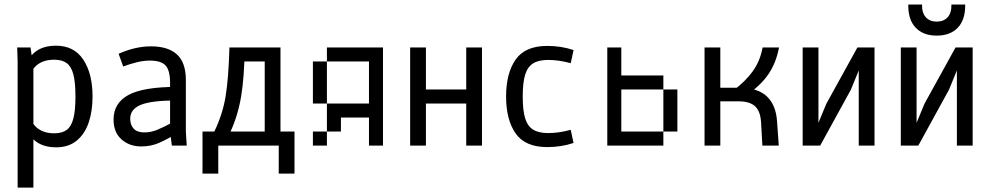

<svg xmlns="http://www.w3.org/2000/svg" viewBox="-20 -649 4415 856"><path d="M58.6 -375 56.6 -437.5H116.2L125 -374L128.9 -358.4V187.5H58.6ZM81.1 -128.9 109.4 -141.6Q121.1 -95.7 149.9 -75.2Q178.7 -54.7 221.7 -54.7Q256.8 -54.7 277.3 -69.8Q297.9 -85 307.1 -120.6Q316.4 -156.2 316.4 -218.8Q316.4 -282.2 307.1 -317.4Q297.9 -352.5 277.3 -367.7Q256.8 -382.8 221.7 -382.8Q177.7 -382.8 148.9 -362.3Q120.1 -341.8 109.4 -294.9L80.1 -307.6Q91.8 -375 128.4 -410.2Q165 -445.3 229.5 -445.3Q310.5 -445.3 351.6 -382.8Q392.6 -320.3 392.6 -218.8Q392.6 -152.3 375 -101.6Q357.4 -50.8 321.3 -21.5Q285.2 7.8 230.5 7.8Q166 7.8 129.4 -27.3Q92.8 -62.5 81.1 -128.9Z M648.4 -378.9Q621.1 -378.9 590.8 -371.6Q560.5 -364.3 529.3 -352.5L508.8 -409.2Q583 -442.4 653.3 -442.4Q729.5 -442.4 769 -406.2Q808.6 -370.1 808.6 -292V-62.5L812.5 0H746.1L738.3 -62.5V-278.3Q738.3 -335 718.3 -356.9Q698.2 -378.9 648.4 -378.9ZM560.5 -120.1Q560.5 -91.8 576.2 -75.2Q591.8 -58.6 624 -58.6Q652.3 -58.6 681.2 -70.3Q710 -82 754.9 -106.4L758.8 -108.4L774.4 -57.6Q773.4 -57.6 772.5 -56.6Q724.6 -27.3 688.5 -11.7Q652.3 3.9 609.4 3.9Q557.6 3.9 522 -27.3Q486.3 -58.6 486.3 -116.2Q486.3 -189.5 552.7 -225.6Q619.1 -261.7 770.5 -261.7V-201.2Q655.3 -201.2 607.9 -181.6Q560.5 -162.1 560.5 -120.1Z M1007.8 -62.5H1160.2V-375H1031.2L1071.3 -437.5Q1069.3 -305.7 1055.2 -220.2Q1041 -134.8 1007.8 -62.5ZM1230.5 -62.5H1293V125H1222.7V0H953.1V125H882.8V-62.5H935.5Q972.7 -139.6 985.8 -219.2Q999 -298.8 1002.9 -437.5H1230.5Z M1687.5 -62.5V0H1625V-62.5ZM1687.5 -125V-62.5H1625V-125ZM1687.5 -187.5V-125H1625V-187.5ZM1687.5 -250V-187.5H1625V-250ZM1687.5 -312.5V-250H1625V-312.5ZM1687.5 -375V-312.5H1625V-375ZM1687.5 -437.5V-375H1625V-437.5ZM1625 -437.5V-375H1562.5V-437.5ZM1562.5 -437.5V-375H1500V-437.5ZM1500 -437.5V-375H1437.5V-437.5ZM1437.5 -375V-312.5H1375V-375ZM1437.5 -312.5V-250H1375V-312.5ZM1437.5 -62.5V0H1375V-62.5ZM1437.5 -250V-187.5H1375V-250ZM1625 -187.5V-125H1562.5V-187.5ZM1562.5 -187.5V-125H1500V-187.5ZM1500 -187.5V-125H1437.5V-187.5ZM1500 -125V-62.5H1437.5V-125Z M2058.6 0V-187.5H1878.9V0H1808.6V-437.5H1878.9V-250H2058.6V-437.5H2128.9V0Z M2423.8 -381.8Q2380.9 -381.8 2356.4 -366.2Q2332 -350.6 2321.3 -315.9Q2310.5 -281.2 2310.5 -218.8Q2310.5 -156.2 2321.3 -121.6Q2332 -86.9 2356.4 -71.3Q2380.9 -55.7 2423.8 -55.7Q2471.7 -55.7 2524.4 -70.3L2537.1 -11.7Q2482.4 6.8 2419.9 6.8Q2321.3 6.8 2278.8 -54.2Q2236.3 -115.2 2236.3 -218.8Q2236.3 -322.3 2278.8 -383.3Q2321.3 -444.3 2419.9 -444.3Q2482.4 -444.3 2537.1 -425.8L2524.4 -367.2Q2471.7 -381.8 2423.8 -381.8Z M2750 -437.5V-375H2687.5V-437.5ZM2750 -375V-312.5H2687.5V-375ZM2812.5 -62.5V0H2750V-62.5ZM2750 -62.5V0H2687.5V-62.5ZM2750 -125V-62.5H2687.5V-125ZM2750 -187.5V-125H2687.5V-187.5ZM2750 -250V-187.5H2687.5V-250ZM2750 -312.5V-250H2687.5V-312.5ZM2875 -62.5V0H2812.5V-62.5ZM2937.5 -62.5V0H2875V-62.5ZM3000 -125V-62.5H2937.5V-125ZM3000 -187.5V-125H2937.5V-187.5ZM3000 -250V-187.5H2937.5V-250ZM2937.5 -312.5V-250H2875V-312.5ZM2875 -312.5V-250H2812.5V-312.5ZM2812.5 -312.5V-250H2750V-312.5Z M3121.1 -437.5H3191.4V-257.8H3276.4Q3358.4 -257.8 3398.9 -219.2Q3439.5 -180.7 3444.3 -108.4L3452.1 0H3378.9L3373 -104.5Q3370.1 -153.3 3346.2 -175.3Q3322.3 -197.3 3272.5 -197.3H3191.4V0H3121.1ZM3379.9 -437.5H3453.1Q3440.4 -369.1 3406.2 -318.8Q3372.1 -268.6 3311.5 -227.5L3251 -247.1Q3302.7 -285.2 3335.9 -331.1Q3369.1 -377 3379.9 -437.5Z M3628.9 -437.5V0H3558.6V-437.5ZM3878.9 -437.5V0H3808.6V-437.5ZM3850.6 -437.5 3773.4 -249 3636.7 0H3586.9L3664.1 -186.5L3802.7 -437.5Z M4066.4 -437.5V0H3996.1V-437.5ZM4316.4 -437.5V0H4246.1V-437.5ZM4288.1 -437.5 4210.9 -249 4074.2 0H4024.4L4101.6 -186.5L4240.2 -437.5ZM4029.3 -628.9H4090.8Q4089.8 -591.8 4107.4 -572.3Q4125 -552.7 4156.2 -552.7Q4187.5 -552.7 4205.1 -572.3Q4222.7 -591.8 4221.7 -628.9H4283.2Q4284.2 -561.5 4250.5 -525.9Q4216.8 -490.2 4156.2 -490.2Q4095.7 -490.2 4062 -525.9Q4028.3 -561.5 4029.3 -628.9Z"/></svg>

Font: Sudo Var
Style: Regular
Weight: 400
Monospace: yes
Designer: Jens Kutilek
Foundry: Jens Kutilek
Version: Version 0.065;FEAKit 1.0